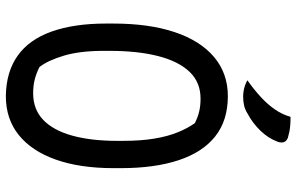

<svg xmlns="http://www.w3.org/2000/svg" viewBox="-194 -774 989 640"><g transform="rotate(90 300.0 -454.5)"><path d="M301 -720Q382 -720 435 -678Q488 -636 514.5 -556Q541 -476 541 -363V-339Q541 -227 512.5 -146.5Q484 -66 430.5 -23Q377 20 301 20Q220 19 166 -19.5Q112 -58 85.5 -133Q59 -208 59 -314V-338Q59 -457 87.5 -542.5Q116 -628 170.5 -674Q225 -720 301 -720ZM150 -307Q150 -227 166 -173.5Q182 -120 204 -92Q226 -81 246.5 -76Q267 -71 291 -71Q345 -71 380 -104.5Q415 -138 432.5 -201Q450 -264 450 -351V-370Q450 -430 442.5 -475Q435 -520 421.5 -553Q408 -586 391 -610Q371 -620 352 -624.5Q333 -629 309 -629Q255 -629 220 -592.5Q185 -556 167.5 -488Q150 -420 150 -325ZM370 -929Q385 -929 397.5 -928Q410 -927 420 -925Q430 -923 440 -920Q452 -915 454.5 -906Q457 -897 453 -886Q447 -870 438 -856Q429 -842 416.5 -829Q404 -816 389.5 -805Q375 -794 358 -785Q345 -777 331.5 -774Q318 -771 302 -771Q293 -771 284 -772.5Q275 -774 266 -777Q257 -780 248 -785Q279 -807 303.5 -829.5Q328 -852 345 -876.5Q362 -901 370 -929Z"/></g></svg>

Font: Recursive Monospace Casual
Style: Regular
Weight: 400
Version: Version 1.047